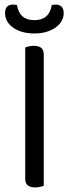

<svg xmlns="http://www.w3.org/2000/svg" viewBox="-20 -813 302 838"><path d="M171 -2Q166 0 156 2.5Q146 5 134 5Q90 5 90 -32V-606Q95 -608 105.5 -610.5Q116 -613 128 -613Q171 -613 171 -576ZM130 -725Q195 -725 206 -791Q210 -792 214 -792.5Q218 -793 223 -793Q239 -793 248.5 -784Q258 -775 258 -755Q258 -739 250 -723.5Q242 -708 226 -695.5Q210 -683 186 -675Q162 -667 130 -667Q97 -667 73 -675Q49 -683 33 -695.5Q17 -708 9.5 -724Q2 -740 2 -755Q2 -793 37 -793Q46 -793 54 -791Q65 -725 130 -725Z"/></svg>

Font: Baloo Da 2
Style: Regular
Weight: 400
Designer: Noopur Datye, Sulekha Rajkumar and Ek Type
Foundry: Ek Type
Version: Version 1.640;hotconv 1.0.111;makeotfexe 2.5.65597; ttfautoh